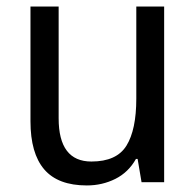

<svg xmlns="http://www.w3.org/2000/svg" viewBox="-20 -556 599 586"><path d="M481 -536V0H412L400 -71H395Q372 -30 332 -10Q292 10 245 10Q157 10 115 -39Q73 -88 73 -186V-536H159V-195Q159 -63 259 -63Q336 -63 366 -111.5Q396 -160 396 -255V-536Z"/></svg>

Font: Noto Sans Tamil SemiCondensed
Style: Regular
Weight: 400
Width: 4
Designer: Jelle Bosma - Monotype Design Team
Foundry: Monotype Imaging Inc.
Version: Version 2.004; ttfautohint (v1.8.4.7-5d5b)